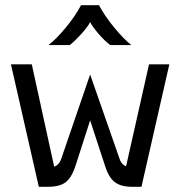

<svg xmlns="http://www.w3.org/2000/svg" viewBox="-20 -717 692 737"><path d="M22 -470H102L188 -77Q198 -81 205 -89Q212 -97 217 -113L326 -431L437 -113Q445 -85 464 -79L552 -470H630L523 0H487Q444 0 420.5 -18Q397 -36 383 -81L326 -255L270 -81Q255 -35 232 -17.5Q209 0 165 0H129ZM291 -697H360Q383 -654 419.5 -610Q456 -566 484 -544H403Q381 -561 358.5 -587Q336 -613 326 -632Q316 -613 292.5 -587Q269 -561 248 -544H166Q195 -566 232 -610.5Q269 -655 291 -697Z"/></svg>

Font: KoHo Medium
Style: Regular
Weight: 500
Version: Version 1.000; ttfautohint (v1.6)